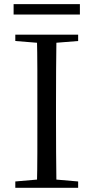

<svg xmlns="http://www.w3.org/2000/svg" viewBox="-20 -893 445 913"><path d="M44.7 -823.8V-873.3H359.9V-823.8ZM52.8 0V-30.1L190.9 -42.1H212.5L351.6 -30.1V0ZM155.3 0Q157.5 -83.6 157.6 -167.7Q157.7 -251.7 157.7 -336.8V-391.1Q157.7 -476.1 157.6 -560.4Q157.5 -644.8 155.3 -728H248.5Q247.3 -645.2 246.8 -560.7Q246.3 -476.1 246.3 -391.1V-337Q246.3 -252.2 246.8 -168.1Q247.3 -84.1 248.5 0ZM52.8 -698V-728H351.6V-698L212.5 -686.9H190.9Z"/></svg>

Font: Noto Serif KR ExtraLight
Style: Regular
Weight: 200
Designer: Ryoko NISHIZUKA 西塚涼子 (kana & ideographs); Frank Grießhammer (Latin, Greek & Cyrillic); Wenlong ZHANG 张文龙 (bopomofo); San
Foundry: Adobe
Version: Version 2.002-H1;hotconv 1.1.0;makeotfexe 2.6.0